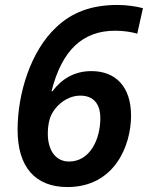

<svg xmlns="http://www.w3.org/2000/svg" viewBox="-20 -745 597 775"><path d="M252 10C443 10 509 -158 509 -278C509 -395 447 -458 349 -458C278 -458 227 -424 192 -377H188C230 -543 314 -621 445 -621C478 -621 511 -616 534 -609L557 -712C531 -719 493 -725 454 -725C347 -725 269 -694 207 -635C105 -540 51 -370 51 -221C51 -70 123 10 252 10ZM259 -93C201 -93 173 -143 173 -205C173 -224 175 -244 180 -262C191 -305 241 -359 304 -359C358 -359 385 -325 385 -268C385 -181 342 -93 259 -93Z"/></svg>

Font: Noto Sans SemiBold
Style: Italic
Weight: 600
Italic angle: -12°
Designer: Monotype Design Team
Foundry: Monotype Imaging Inc.
Version: Version 2.013